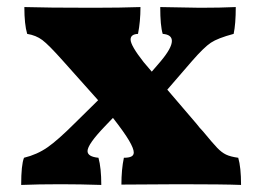

<svg xmlns="http://www.w3.org/2000/svg" viewBox="-20 -522 743 544"><path d="M663 2Q613 0 489 0L324 1Q324 -42 331 -75Q345 -75 352 -78.5Q359 -82 359 -90Q359 -101 345.5 -124Q332 -147 300 -188L278 -165Q228 -113 228 -94Q228 -78 259 -75Q267 -46 267 2Q207 0 152 0Q88 0 40 2Q40 -55 48 -75Q85 -84 114.5 -104.5Q144 -125 192 -173L258 -238L158 -350Q118 -395 100 -408.5Q82 -422 57 -426Q49 -453 49 -502Q111 -500 244 -500Q322 -500 378 -502Q378 -461 371 -426Q350 -425 350 -410Q350 -393 387 -346L410 -319L435 -348Q467 -386 467 -406Q467 -424 441 -426Q434 -449 434 -502L547 -500Q604 -500 648 -502Q648 -454 642 -426Q597 -414 577.5 -401Q558 -388 524 -349L454 -268L537 -171Q546 -159 555 -150Q583 -116 595.5 -103Q608 -90 620.5 -84Q633 -78 655 -75Q663 -48 663 2Z"/></svg>

Font: Vollkorn SC Black
Style: Regular
Weight: 900
Designer: Friedrich Althausen
Foundry: Friedrich Althausen
Version: Version 4.015